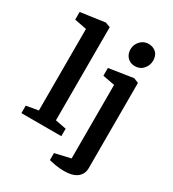

<svg xmlns="http://www.w3.org/2000/svg" viewBox="-209 -831 1004 1112"><g transform="rotate(30 293.0 -274.5)"><path d="M15 0V-50L95 -64V-609L14 -625V-676L176 -699L209 -687V-64L282 -50V0ZM396 167Q364 167 336.5 162Q309 157 294 153V106L398 82V-410L318 -425V-477L480 -502L512 -489V81Q512 120 483 143.5Q454 167 396 167ZM447 -564Q416 -564 396.5 -584.5Q377 -605 377 -637Q377 -668 399 -692Q421 -716 453 -716Q484 -716 504 -697.5Q524 -679 524 -644Q524 -613 503 -588.5Q482 -564 447 -564Z"/></g></svg>

Font: Faustina SemiBold
Style: Regular
Weight: 600
Designer: Alfonso Garcia
Foundry: http://www.omnibus-type.com
Version: Version 1.200